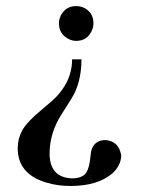

<svg xmlns="http://www.w3.org/2000/svg" viewBox="-20 -449 517 641"><path d="M220.7 -251Q220.7 -173.8 156.2 -114.3Q145.5 -104.5 123 -85.9Q69.3 -42 53.7 -12.7Q39.1 14.6 39.1 45.9Q39.1 131.8 133.8 160.2Q170.9 171.9 215.8 171.9Q306.6 171.9 356.4 128.9Q383.8 102.5 384.8 70.3Q377 22.5 333 18.6Q293 18.6 284.2 56.6Q283.2 64.5 281.2 80.1Q276.4 125 258.8 136.7Q244.1 146.5 221.7 146.5Q146.5 144.5 145.5 64.5Q145.5 -4.9 185.5 -67.4Q223.6 -126 230.5 -141.6Q252 -189.5 252 -251ZM176.8 -371.1Q176.8 -335.9 208 -319.3Q220.7 -312.5 234.4 -312.5Q270.5 -312.5 286.1 -345.7Q292 -358.4 292 -371.1Q292 -408.2 258.8 -423.8Q247.1 -428.7 234.4 -428.7Q199.2 -428.7 182.6 -396.5Q176.8 -383.8 176.8 -371.1Z"/></svg>

Font: Abhaya Libre SemiBold
Style: Regular
Weight: 600
Designer: Pushpananda Ekanayake, Sol Matas, Pathum Egodawatta
Foundry: Mooniak
Version: Version 1.050 ; ttfautohint (v1.6)